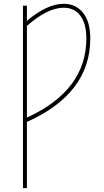

<svg xmlns="http://www.w3.org/2000/svg" viewBox="-20 -760 540 1000"><path d="M120.1 -125V219.7H99.6V-730.5H120.1V-651.4Q225.6 -740.2 311.5 -740.2Q375 -740.2 412.6 -693.4Q450.2 -646.5 450.2 -559.6Q450.2 -272.5 120.1 -125ZM120.1 -147.5Q429.7 -289.1 429.7 -559.6Q429.7 -635.7 398.9 -677.7Q368.2 -719.7 311.5 -719.7Q227.5 -719.7 120.1 -625Z"/></svg>

Font: Mgen+ 1m thin
Style: Regular
Weight: 100
Designer: [Source Han Sans]
Ryoko NISHIZUKA  (kana & ideographs); Paul D. Hunt (Latin, Greek & Cyrillic); Wenlong ZHANG  (bopomofo
Version: Version 1.059.20150602